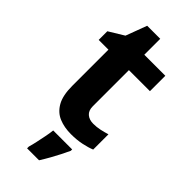

<svg xmlns="http://www.w3.org/2000/svg" viewBox="-277 -714 988 988"><g transform="rotate(45 217.0 -220.5)"><path d="M308 -109Q333 -109 356 -114Q379 -119 402 -126V-15Q378 -5 342.5 2.5Q307 10 265 10Q216 10 177.5 -6Q139 -22 116.5 -61.5Q94 -101 94 -171V-434H23V-497L105 -547L148 -662H243V-546H396V-434H243V-171Q243 -140 261 -124.5Q279 -109 308 -109ZM325 71Q315 93 302.5 117.5Q290 142 275.5 168Q261 194 244 221H157V208Q163 188 168.5 162Q174 136 179.5 109Q185 82 187 61H325Z"/></g></svg>

Font: Noto Sans Sora Sompeng
Style: Bold
Weight: 700
Designer: Monotype Design Team. David Williams.
Foundry: Monotype Imaging Inc.
Version: Version 2.101